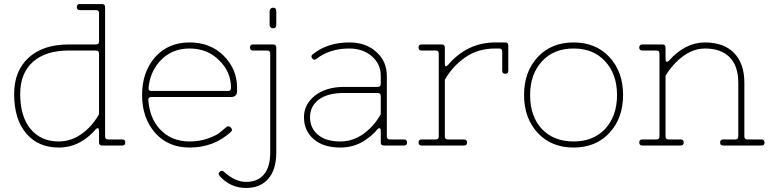

<svg xmlns="http://www.w3.org/2000/svg" viewBox="-20 -720 3815 950"><path d="M470 -515V-655Q470 -670 455 -670H375Q360 -670 360 -685Q360 -700 375 -700H485Q500 -700 500 -685V-45Q500 -30 515 -30H585Q600 -30 600 -15Q600 0 585 0H485Q470 0 470 -15V-71Q470 -82 466 -85Q462 -88 454 -81Q427 -47 381 -19Q331 10 270 10Q169 10 109.5 -60Q50 -130 50 -255Q50 -369 121.5 -434.5Q193 -500 320 -500H455Q470 -500 470 -515ZM470 -155V-455Q470 -470 455 -470H320Q206 -470 143 -414Q80 -358 80 -255Q80 -143 131.5 -81.5Q183 -20 270 -20Q352 -20 419 -87Q449 -117 470 -155Z M918 -20Q966 -20 1006 -34Q1046 -48 1062 -60Q1078 -72 1101 -92Q1111 -100 1123 -88Q1133 -76 1122 -67Q1038 10 918 10Q813 10 748 -62Q683 -136 683 -250Q683 -364 748 -438Q813 -510 918 -510Q1021 -510 1087 -444Q1153 -378 1153 -285V-270Q1153 -240 1123 -240H729Q713 -240 714 -225Q720 -138 770 -82Q827 -20 918 -20ZM715 -285Q713 -270 729 -270H1108Q1123 -270 1123 -285Q1123 -365 1064 -422Q1006 -480 918 -480Q827 -480 770 -416Q722 -362 715 -285Z M1331 -580Q1324 -580 1319 -584.5Q1314 -589 1314 -596V-665Q1314 -672 1319 -677Q1324 -682 1331 -682Q1347 -682 1347 -665V-596Q1347 -580 1331 -580ZM1332 -500Q1347 -500 1347 -485V35Q1347 119 1307.5 164.5Q1268 210 1198 210Q1121 210 1069 153Q1056 140 1067 130Q1078 120 1088 130Q1143 180 1198 180Q1255 180 1286 143Q1317 106 1317 35V-455Q1317 -470 1302 -470H1232Q1217 -470 1217 -485Q1217 -500 1232 -500Z M1864 -155V-245Q1864 -260 1849 -260H1684Q1600 -260 1557 -227Q1514 -194 1514 -140Q1514 -86 1553.5 -53Q1593 -20 1664 -20Q1746 -20 1813 -87Q1843 -117 1864 -155ZM1708 -510Q1792 -510 1843 -462Q1894 -416 1894 -345V-45Q1894 -30 1909 -30H1979Q1994 -30 1994 -15Q1994 0 1979 0H1879Q1864 0 1864 -15V-71Q1864 -82 1860 -85Q1856 -88 1848 -81Q1822 -48 1775 -19Q1725 10 1664 10Q1579 10 1531.5 -32Q1484 -74 1484 -140Q1484 -204 1538.5 -247Q1593 -290 1684 -290H1849Q1864 -290 1864 -305V-345Q1864 -403 1820 -441.5Q1776 -480 1708 -480Q1612 -480 1546 -429Q1533 -419 1525 -431Q1516 -443 1527 -451Q1600 -510 1708 -510Z M2450 -480H2431Q2344 -480 2281 -435.5Q2218 -391 2181 -325V-45Q2181 -30 2196 -30H2276Q2291 -30 2291 -15Q2291 0 2276 0H2066Q2051 0 2051 -15Q2051 -30 2066 -30H2136Q2151 -30 2151 -45V-455Q2151 -470 2136 -470H2066Q2051 -470 2051 -485Q2051 -500 2066 -500H2166Q2181 -500 2181 -485V-406Q2181 -382 2197 -399Q2292 -510 2431 -510H2480Q2495 -510 2495 -495V-370Q2495 -355 2480 -355Q2465 -355 2465 -370V-465Q2465 -480 2450 -480Z M2641 -62Q2573 -135 2573 -250Q2573 -365 2641 -438Q2708 -510 2818 -510Q2928 -510 2995 -438Q3063 -365 3063 -250Q3063 -135 2995 -62Q2928 10 2818 10Q2708 10 2641 -62ZM2603 -250Q2603 -144 2661 -82Q2720 -20 2818 -20Q2915 -20 2974 -82Q3033 -146 3033 -250Q3033 -353 2974 -417Q2916 -480 2818 -480Q2720 -480 2662 -417Q2603 -353 2603 -250Z M3158 -30H3228Q3243 -30 3243 -45V-455Q3243 -470 3228 -470H3158Q3143 -470 3143 -485Q3143 -500 3158 -500H3258Q3273 -500 3273 -485V-429Q3273 -418 3277 -415Q3281 -412 3289 -419Q3370 -510 3468 -510Q3561 -510 3612 -458Q3663 -406 3663 -310V-45Q3663 -30 3678 -30H3748Q3763 -30 3763 -15Q3763 0 3748 0H3558Q3543 0 3543 -15Q3543 -30 3558 -30H3618Q3633 -30 3633 -45V-310Q3633 -394 3590 -437Q3547 -480 3468 -480Q3393 -480 3325 -412Q3295 -382 3273 -345V-45Q3273 -30 3288 -30H3348Q3363 -30 3363 -15Q3363 0 3348 0H3158Q3143 0 3143 -15Q3143 -30 3158 -30Z"/></svg>

Font: ClassicType
Style: Regular
Weight: 400
Version: Version 1.004